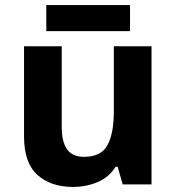

<svg xmlns="http://www.w3.org/2000/svg" viewBox="-20 -729 697 759"><path d="M579 -546V0H465L445 -70H437Q411 -28 365.5 -9Q320 10 269 10Q181 10 128 -37.5Q75 -85 75 -190V-546H224V-227Q224 -169 245 -139Q266 -109 312 -109Q380 -109 405 -155.5Q430 -202 430 -289V-546ZM494 -709V-606H163V-709Z"/></svg>

Font: Noto Sans Tai Tham
Style: Regular
Weight: 400
Designer: Monotype Design Team 2013. Revised by David WIlliams 2020
Foundry: Monotype Imaging Inc.
Version: Version 2.002